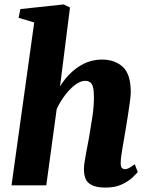

<svg xmlns="http://www.w3.org/2000/svg" viewBox="-20 -837 670 867"><path d="M251 -446.5Q283.5 -500.5 332.8 -534.2Q382 -568 441 -568Q498 -568 534.2 -535.2Q570.5 -502.5 570.5 -420Q570.5 -405.5 566.2 -374.5Q562 -343.5 556.5 -308.8Q551 -274 546.5 -247Q540.5 -209.5 533 -168.5Q525.5 -127.5 525 -100.5Q525 -82.5 531.2 -77.8Q537.5 -73 544 -73Q552.5 -73 561.8 -77.8Q571 -82.5 588.5 -95.5L602 -60.5Q597 -53.5 579 -36.2Q561 -19 530.8 -4.5Q500.5 10 457.5 10Q414.5 10 393.2 -1.8Q372 -13.5 365.5 -32.2Q359 -51 359 -72Q359 -94 366.8 -134.8Q374.5 -175.5 382 -216Q389 -256 397 -308.5Q405 -361 404 -403.5Q403.5 -444.5 394 -458.2Q384.5 -472 364.5 -472Q344 -472 320.2 -454.5Q296.5 -437 274.2 -408Q252 -379 236 -344.5L189 0H32L134.5 -735.5L64 -756.5L72 -796L267.5 -817L296 -803Z"/></svg>

Font: Merriweather Black
Style: Italic
Weight: 900
Italic angle: -7.8°
Designer: Eben Sorkin
Foundry: Eben Sorkin
Version: Version 2.200;gftools[0.9.31]